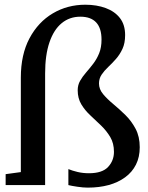

<svg xmlns="http://www.w3.org/2000/svg" viewBox="-20 -804 645 834"><path d="M361 11Q341.5 11 316.2 7.2Q291 3.5 277 0V-69.5Q294 -62.5 317 -57Q340 -51.5 366.5 -51.5Q424 -51.5 449.5 -78.8Q475 -106 475 -144.5Q475 -181.5 459 -208.5Q443 -235.5 419.8 -258Q396.5 -280.5 372.8 -302.5Q349 -324.5 333.2 -350.8Q317.5 -377 317.5 -412Q317.5 -434.5 328 -453Q338.5 -471.5 354 -489.2Q369.5 -507 385 -527.2Q400.5 -547.5 410.8 -572.8Q421 -598 421 -632Q421 -681.5 397.8 -706.5Q374.5 -731.5 329 -731.5Q282 -731.5 247.8 -703.2Q213.5 -675 194.8 -620Q176 -565 176 -485V0H4.5V-47.5L70.5 -56.5V-467Q70.5 -567 108.2 -637.8Q146 -708.5 209.5 -746Q273 -783.5 350.5 -783.5Q400 -783.5 439.2 -769Q478.5 -754.5 501 -725.5Q523.5 -696.5 523.5 -651.5Q523.5 -616.5 512 -591.8Q500.5 -567 483.8 -548Q467 -529 450 -513Q433 -497 421.5 -480Q410 -463 410 -441.5Q410 -416.5 427.8 -395.2Q445.5 -374 472 -352Q498.5 -330 524.8 -304.2Q551 -278.5 569 -244.5Q587 -210.5 587 -164.5Q587 -121.5 570.5 -88.8Q554 -56 523.5 -33.8Q493 -11.5 452 -0.2Q411 11 361 11Z"/></svg>

Font: Merriweather 28pt
Style: Regular
Weight: 400
Version: Version 2.100